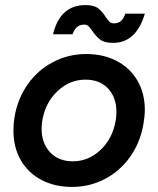

<svg xmlns="http://www.w3.org/2000/svg" viewBox="-20 -725 623 757"><path d="M33 -210Q33 -238 37 -262Q49 -335 89 -392Q129 -449 189.5 -480.5Q250 -512 320 -512Q388 -512 440.5 -484.5Q493 -457 522 -407Q551 -357 551 -292Q551 -269 546 -239Q534 -165 494 -108Q454 -51 394 -19.5Q334 12 264 12Q196 12 143.5 -15.5Q91 -43 62 -93.5Q33 -144 33 -210ZM144 -218Q144 -160 177.5 -124.5Q211 -89 267 -89Q329 -89 376.5 -134Q424 -179 436 -249Q439 -267 439 -283Q439 -341 406 -376Q373 -411 317 -411Q255 -411 207 -366Q159 -321 147 -251Q144 -235 144 -218ZM344 -603Q335 -616 328.5 -622Q322 -628 312 -628Q296 -628 285 -619.5Q274 -611 266 -590H189Q217 -705 317 -705Q350 -705 366.5 -692.5Q383 -680 396 -659Q405 -646 411.5 -639.5Q418 -633 429 -633Q447 -633 457.5 -642.5Q468 -652 474 -671H551Q517 -556 426 -556Q392 -556 375.5 -568.5Q359 -581 344 -603Z"/></svg>

Font: Oak Sans Semibold
Style: Italic
Weight: 600
Italic angle: -9.49998°
Foundry: Erik Kennedy, Walven
Version: Version 1.000